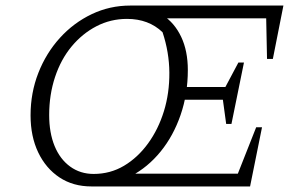

<svg xmlns="http://www.w3.org/2000/svg" viewBox="-20 -671 1077 691"><path d="M309 0Q243 0 194 -32.5Q145 -65 117.5 -122.5Q90 -180 90 -256Q90 -337 118 -408.5Q146 -480 195.5 -534.5Q245 -589 310 -620Q375 -651 449 -651H1000L962 -459H941L938 -605H550L566 -616Q608 -589 632 -538.5Q656 -488 656 -419Q656 -333 630 -257.5Q604 -182 558 -125.5Q512 -69 451 -37L438 -46H836L902 -213H923L880 0ZM317 -45Q377 -45 426.5 -74.5Q476 -104 513 -155Q550 -206 570 -271Q590 -336 589.5 -409.5Q589 -483 565 -555Q515 -603 437 -603Q378 -603 327 -576.5Q276 -550 237.5 -503.5Q199 -457 178 -393.5Q157 -330 157 -257Q157 -193 176.5 -145.5Q196 -98 232.5 -71.5Q269 -45 317 -45ZM609 -312 619 -358H834L824 -312ZM794 -225 779 -335 838 -446H858L813 -225Z"/></svg>

Font: Piazzolla Thin ExtraLight
Style: Italic
Weight: 250
Italic angle: -11.3°
Version: Version 2.005